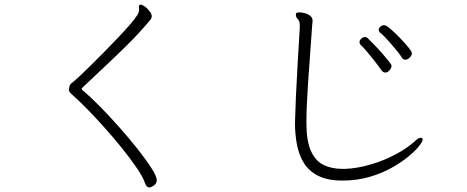

<svg xmlns="http://www.w3.org/2000/svg" viewBox="-20 -770 2040 839"><path d="M281 -380V-379Q281 -371 287 -364.5Q293 -358 299 -353Q322 -333 357.5 -297Q393 -261 433.5 -216Q474 -171 511.5 -124.5Q549 -78 577 -37Q605 4 614 31Q620 49 633 49Q640 49 652.5 40.5Q665 32 665 17Q665 1 642 -35Q619 -71 582 -118Q545 -165 501 -214.5Q457 -264 414.5 -307Q372 -350 338 -378Q337 -379 337 -381Q337 -384 339 -386Q383 -428 434 -475.5Q485 -523 536 -573.5Q587 -624 629 -674Q634 -679 638.5 -685Q643 -691 643 -699Q643 -710 634 -720Q624 -734 612 -742Q600 -750 594 -750Q593 -750 590 -748Q587 -746 587 -741Q587 -738 587.5 -735Q588 -732 588 -728Q588 -724 586.5 -718Q585 -712 580 -704Q570 -688 547 -661.5Q524 -635 494.5 -604Q465 -573 434 -541.5Q403 -510 376 -483.5Q349 -457 331 -440Q313 -423 310 -421Q298 -411 292.5 -406.5Q287 -402 285 -397Q283 -392 281 -380Z M1487 -32H1477Q1429 -32 1393.5 -49.5Q1358 -67 1338.5 -111Q1319 -155 1319 -232V-236Q1319 -300 1326 -404.5Q1333 -509 1344 -658Q1344 -663 1345 -668.5Q1346 -674 1346 -678Q1346 -693 1335.5 -701Q1325 -709 1311.5 -712.5Q1298 -716 1288 -716Q1274 -716 1273 -709V-705Q1273 -694 1281.5 -686.5Q1290 -679 1290 -656V-649Q1285 -568 1280.5 -490Q1276 -412 1273 -345.5Q1270 -279 1269 -233Q1269 -184 1277.5 -138.5Q1286 -93 1308 -57.5Q1330 -22 1371 -1.5Q1412 19 1476 19Q1539 19 1593 3.5Q1647 -12 1690 -36Q1733 -60 1764 -85.5Q1795 -111 1811 -131.5Q1827 -152 1827 -160Q1827 -168 1819 -168Q1808 -168 1793 -153Q1759 -122 1708 -95Q1657 -68 1599 -51Q1541 -34 1487 -32ZM1641 -627Q1650 -621 1664 -606Q1678 -591 1693 -573.5Q1708 -556 1720 -541Q1732 -526 1736 -518Q1742 -509 1751 -509Q1761 -509 1770.5 -518.5Q1780 -528 1780 -538Q1780 -544 1764.5 -563Q1749 -582 1727.5 -604.5Q1706 -627 1686.5 -643.5Q1667 -660 1659 -660Q1650 -660 1642.5 -653.5Q1635 -647 1635 -639Q1635 -633 1641 -627ZM1664 -453Q1674 -453 1682.5 -463Q1691 -473 1691 -482Q1691 -487 1680 -501Q1669 -515 1652.5 -534Q1636 -553 1618 -571.5Q1600 -590 1586 -604Q1582 -608 1575 -608Q1566 -608 1558.5 -601Q1551 -594 1551 -586Q1551 -579 1556 -574Q1567 -564 1583 -545Q1599 -526 1616 -504.5Q1633 -483 1646 -464Q1653 -453 1664 -453Z"/></svg>

Font: Klee One
Style: Regular
Weight: 400
Designer: Fontworks Inc.
Foundry: Fontworks Inc.
Version: Version 1.100